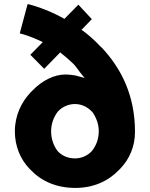

<svg xmlns="http://www.w3.org/2000/svg" viewBox="-20 -901 736 943"><path d="M132 -65C185 -10 259 22 350 22C437 22 510 -10 563 -65L571 -73C616 -120 643 -181 643 -254C643 -438 571 -569 481 -666L473 -673C447 -701 419 -726 390 -748L380 -754L431 -807L365 -878L296 -808L290 -812C208 -857 138 -876 117 -881L115 -879L77 -737C86 -735 125 -725 178 -700L190 -694L129 -632L197 -563L276 -644L282 -638C302 -623 322 -605 342 -586C354 -573 365 -556 376 -542L396 -518L366 -526C343 -534 309 -535 300 -535C248 -535 188 -507 138 -455L130 -447C86 -400 53 -335 53 -256C53 -183 80 -119 125 -72ZM264 -353C285 -376 316 -390 348 -390C379 -390 409 -377 431 -353H432C449 -330 464 -298 465 -261V-256C465 -217 452 -186 432 -160C411 -137 381 -123 348 -123C314 -123 284 -136 263 -159C245 -183 231 -216 231 -256C231 -295 245 -328 264 -353ZM390 -748ZM290 -812Z"/></svg>

Font: Hussar Woodtype
Style: SeBd
Weight: 900
Foundry: Cannot Into Space Fonts
Version: Version 1.07